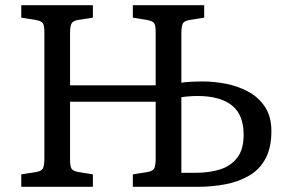

<svg xmlns="http://www.w3.org/2000/svg" viewBox="-20 -720 1111 740"><path d="M62 0V-48L120 -57Q142 -61 146.5 -73.5Q151 -86 151 -108V-596Q151 -619 146 -629Q141 -639 118 -643L62 -652V-700H338V-652L280 -643Q259 -639 254.5 -627Q250 -615 250 -592V-391H580V-596Q580 -619 575 -629Q570 -639 547 -643L492 -652V-700H767V-652L710 -643Q688 -639 683.5 -627Q679 -615 679 -592V-401Q686 -403 710.5 -404.5Q735 -406 763 -406Q804 -406 849.5 -397.5Q895 -389 935.5 -367.5Q976 -346 1001 -308.5Q1026 -271 1026 -214Q1026 -151 1003.5 -109Q981 -67 941 -43.5Q901 -20 850 -10Q799 0 742 0H492V-48L549 -57Q571 -61 575.5 -73.5Q580 -86 580 -108V-328H250V-104Q250 -81 255 -71Q260 -61 282 -57L338 -48V0ZM679 -54H735Q785 -54 826.5 -66.5Q868 -79 893.5 -111Q919 -143 919 -201Q919 -278 873.5 -314Q828 -350 742 -350Q725 -350 706 -348.5Q687 -347 679 -345Z"/></svg>

Font: Text Regular
Style: Regular
Weight: 400
Designer: Latin by Veronika Burian and Jose Scaglione. Greek by Irene Vlachou. Cyrillic by Vera Evstafieva.
Foundry: TypeTogether
Version: Version 3.002